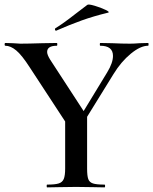

<svg xmlns="http://www.w3.org/2000/svg" viewBox="-20 -811 663 831"><path d="M469 -569Q469 -613 414 -613Q412 -613 412 -619Q412 -625 414 -625L466 -624Q508 -622 543 -622Q560 -622 584 -624L621 -625Q623 -625 623 -619Q623 -613 621 -613Q588 -613 546 -578.5Q504 -544 471 -490L332 -265L312 -281L444 -498Q469 -539 469 -569ZM3 -613Q0 -613 0 -619Q0 -625 3 -625L36 -624Q58 -622 68 -622Q101 -622 163 -624L226 -625Q228 -625 228 -619Q228 -613 226 -613Q184 -613 184 -586Q184 -574 197 -553L350 -318L270 -273L109 -519Q75 -572 50.5 -592.5Q26 -613 3 -613ZM357 -319V-81Q357 -50 362 -36Q367 -22 382.5 -17Q398 -12 432 -12Q435 -12 435 -6Q435 0 432 0Q400 0 382 -1L309 -2L237 -1Q217 0 184 0Q182 0 182 -6Q182 -12 184 -12Q218 -12 234 -17Q250 -22 256 -36.5Q262 -51 262 -81V-310ZM223 -678Q219 -678 218 -682.5Q217 -687 220 -689Q252 -708 308 -752Q354 -787 358 -790Q363 -794 390 -786Q417 -778 437.5 -768Q458 -758 447 -756Q385 -741 333.5 -722.5Q282 -704 225 -679Z"/></svg>

Font: Cormorant Infant SemiBold
Style: Regular
Weight: 600
Designer: Christian Thalmann (Catharsis Fonts)
Foundry: Catharsis Fonts
Version: Version 4.000